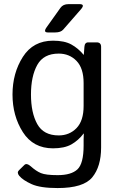

<svg xmlns="http://www.w3.org/2000/svg" viewBox="-20 -721 586 944"><path d="M215.3 -561.5Q190.9 -561.5 209.5 -587.4L277.3 -682.6Q290 -700.7 316.9 -700.7H371.1Q399.9 -700.7 377.9 -675.3L291 -575.7Q278.8 -561.5 251.5 -561.5ZM41.5 -256.3Q41.5 -361.3 92.3 -441.2Q143.1 -521 240.7 -521Q296.9 -521 330.6 -502.4Q364.3 -483.9 391.1 -451.7H392.1L395 -490.7Q396.5 -512.7 414.1 -512.7H455.1Q477.1 -512.7 477.1 -490.7V3.9Q477.1 97.7 433.8 150.6Q390.6 203.6 263.2 203.6Q177.7 203.6 135.3 184.3Q92.8 165 74.7 143.6Q61.5 127.4 73.2 116.2L100.1 89.8Q111.3 79.1 131.3 96.7Q157.2 120.1 181.2 130.1Q205.1 140.1 263.7 140.1Q330.1 140.1 360.6 111.8Q391.1 83.5 391.1 -5.4V-34.7Q391.1 -49.8 392.1 -64.5H391.1Q365.7 -30.8 331.3 -11.2Q296.9 8.3 240.7 8.3Q143.1 8.3 92.3 -71.5Q41.5 -151.4 41.5 -256.3ZM132.3 -256.3Q132.3 -166.5 163.3 -110.8Q194.3 -55.2 268.6 -55.2Q321.3 -55.2 356.2 -91.1Q391.1 -127 391.1 -200.2V-312.5Q391.1 -385.7 356.2 -421.6Q321.3 -457.5 268.6 -457.5Q194.3 -457.5 163.3 -401.9Q132.3 -346.2 132.3 -256.3Z"/></svg>

Font: Istok Web
Style: Regular
Weight: 400
Designer: Andrey V. Panov
Foundry: Andrey V. Panov
Version: Version 1.0.2g